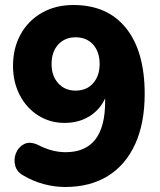

<svg xmlns="http://www.w3.org/2000/svg" viewBox="-20 -736 640 767"><path d="M282 -374Q326 -374 352 -403.5Q378 -433 378 -480Q378 -529 352 -558Q326 -587 282 -587Q239 -587 212.5 -558Q186 -529 186 -480Q186 -433 212.5 -403.5Q239 -374 282 -374ZM240 11Q198 11 155 -0.5Q112 -12 75 -34Q48 -48 41 -73.5Q34 -99 43.5 -123.5Q53 -148 75.5 -160Q98 -172 130 -158Q161 -142 188.5 -135Q216 -128 242 -128Q400 -128 400 -330V-343Q379 -297 336.5 -271Q294 -245 238 -245Q180 -245 133 -274.5Q86 -304 59 -356Q32 -408 32 -473Q32 -544 62.5 -599Q93 -654 147.5 -685Q202 -716 273 -716Q410 -716 484 -623Q558 -530 558 -361Q558 -244 520 -160.5Q482 -77 411 -33Q340 11 240 11Z"/></svg>

Font: Chiron GoRound TC EB
Style: Regular
Weight: 700
Designer: Ryoko NISHIZUKA 西塚涼子 (kana, bopomofo & ideographs); Paul D. Hunt (Latin, Greek & Cyrillic); Sandoll Communications 산돌커뮤니
Foundry: Adobe
Version: Version 1.000;hotconv 1.1.1;makeotfexe 2.6.0